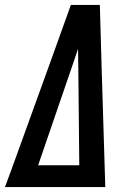

<svg xmlns="http://www.w3.org/2000/svg" viewBox="-29 -755 549 775"><path d="M-9 0 17 -70 169 -490 257 -735H374L381 -490L396 0ZM125 -88H291L287 -490Q287 -507 286.5 -524Q286 -541 286 -558Q280 -541 274.5 -524Q269 -507 263 -490Z"/></svg>

Font: Iosevka Slab Semibold Oblique
Style: Regular
Weight: 600
Italic angle: -9°
Monospace: yes
Designer: Belleve Invis
Foundry: Belleve Invis
Version: Version 11.1.1; ttfautohint (v1.8.3)